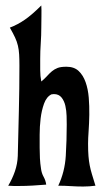

<svg xmlns="http://www.w3.org/2000/svg" viewBox="-20 -682 379 702"><path d="M16 -581Q45 -592 71.5 -610.5Q98 -629 131 -662Q132 -647 131.5 -622.5Q131 -598 131 -582Q131 -553 129 -524Q127 -495 127 -466Q127 -446 127 -425Q127 -404 131 -384Q144 -395 152.5 -404.5Q161 -414 170 -421.5Q179 -429 190.5 -433.5Q202 -438 223 -438Q251 -438 267.5 -422.5Q284 -407 293 -381.5Q302 -356 304.5 -325Q307 -294 306.5 -262.5Q306 -231 304 -203Q302 -175 302 -157Q302 -129 303.5 -111Q305 -93 308 -77.5Q311 -62 316 -45.5Q321 -29 329 -3Q306 0 284 0Q261 0 238.5 -1.5Q216 -3 193 -3Q217 -54 220.5 -112Q224 -170 224 -226Q224 -239 223.5 -258Q223 -277 219 -295Q215 -313 205 -325.5Q195 -338 177 -338L168 -337Q150 -328 141 -303Q132 -278 128.5 -248.5Q125 -219 125 -189.5Q125 -160 125 -142Q125 -122 126 -103Q127 -84 130 -65Q132 -49 139.5 -35.5Q147 -22 149 -7Q124 -5 99.5 -3.5Q75 -2 50 -2Q40 -2 30 -2Q20 -2 10 -3Q25 -28 34.5 -55.5Q44 -83 45 -112Q47 -195 49 -277Q51 -359 51 -442Q51 -466 50 -483Q49 -500 45.5 -515Q42 -530 35 -545Q28 -560 16 -581Z"/></svg>

Font: Fette Mikado
Style: Regular
Weight: 400
Designer: Peter Wiegel
Foundry: Peter Wiegel
Version: Version 1.000